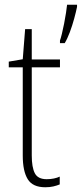

<svg xmlns="http://www.w3.org/2000/svg" viewBox="-20 -780 345 810"><path d="M177 -24Q193 -24 207.5 -27Q222 -30 232 -35V-2Q220 3 205 6.5Q190 10 171 10Q118 10 97 -24Q76 -58 76 -124V-496H17V-520L76 -530L86 -657H114V-529H233V-496H114V-124Q114 -74 127 -49Q140 -24 177 -24ZM305 -751Q301 -731 293 -701.5Q285 -672 274.5 -644Q264 -616 253 -598H233V-609Q236 -617 241 -637Q246 -657 250.5 -680.5Q255 -704 258.5 -726Q262 -748 263 -760H305Z"/></svg>

Font: Noto Sans Thai Cond ExtLt
Style: Regular
Weight: 200
Width: 3
Designer: Monotype Design Team
Foundry: Monotype Imaging Inc.
Version: Version 2.002; ttfautohint (v1.8.4.7-5d5b)